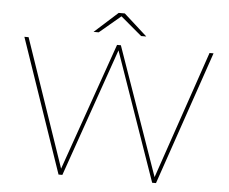

<svg xmlns="http://www.w3.org/2000/svg" viewBox="-57 -934 1195 1001"><g transform="rotate(5 540.0 -433.5)"><path d="M285 0 45 -700H67L301 -16H290L530 -700H550L790 -16H780L1014 -700H1035L795 0H775L538 -678H542L305 0ZM402 -757 524 -867H556L678 -757H651L537 -853H543L429 -757Z"/></g></svg>

Font: Montserrat Thin
Style: Regular
Weight: 100
Designer: Julieta Ulanovsky
Foundry: Julieta Ulanovsky
Version: Version 9.000